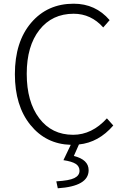

<svg xmlns="http://www.w3.org/2000/svg" viewBox="-20 -762 667 1027"><path d="M551.8 -128.9 585.9 -90.8Q507.8 0 402.3 10.7L375 72.3Q454.1 91.8 454.1 148.4Q454.1 234.4 289.1 245.1L281.2 208Q350.6 204.1 377.9 190.4Q405.3 176.8 405.3 151.4Q405.3 127.9 385.3 114.7Q365.2 101.6 319.3 94.7L358.4 12.7Q225.6 8.8 142.6 -93.8Q59.6 -196.3 59.6 -365.2Q59.6 -538.1 146.5 -640.1Q233.4 -742.2 374 -742.2Q491.2 -742.2 566.4 -654.3L532.2 -615.2Q466.8 -688.5 374 -688.5Q258.8 -688.5 190.9 -602.1Q123 -515.6 123 -367.2Q123 -217.8 189.9 -129.4Q256.8 -41 371.1 -41Q471.7 -41 551.8 -128.9Z"/></svg>

Font: Gen Shin Gothic Light
Style: Regular
Weight: 200
Designer: [Source Han Sans]
Ryoko NISHIZUKA  (kana & ideographs); Paul D. Hunt (Latin, Greek & Cyrillic); Wenlong ZHANG  (bopomofo
Version: Version 1.002.20150607